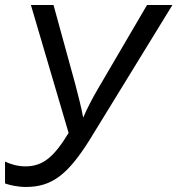

<svg xmlns="http://www.w3.org/2000/svg" viewBox="-20 -734 706 764"><path d="M83 10C186 10 250 -39 337 -178L666 -714H565L370 -381C347 -342 328 -305 311 -266C303 -310 291 -354 279 -401L193 -714H103L253 -205C196 -112 153 -72 81 -72C52 -72 23 -80 0 -91V-4C19 3 52 10 83 10Z"/></svg>

Font: BC Sans
Style: Italic
Weight: 400
Italic angle: -12°
Designer: Monotype Design Team
Designer: Province of B.C.
Foundry: Monotype Imaging Inc.
Version: Version 2.000;GOOG;noto-source:20170915:90ef993387c0